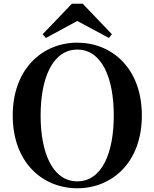

<svg xmlns="http://www.w3.org/2000/svg" viewBox="-20 -987 825 1026"><path d="M393 19C578 19 738 -118 738 -370C738 -623 577 -759 393 -759C209 -759 48 -621 48 -370C48 -117 209 19 393 19ZM393 -18C261 -18 197 -170 197 -370C197 -569 261 -722 393 -722C525 -722 588 -569 588 -370C588 -170 525 -18 393 -18ZM422 -967H364L208 -804L225 -784L393 -875L562 -784L578 -804Z"/></svg>

Font: Noto Serif CJK TC
Style: Bold
Weight: 700
Designer: Ryoko NISHIZUKA 西塚涼子 (kana & ideographs); Frank Grießhammer (Latin, Greek & Cyrillic); Wenlong ZHANG 张文龙 (bopomofo); San
Foundry: Adobe
Version: Version 2.001;hotconv 1.1.0;makeotfexe 2.6.0